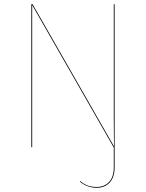

<svg xmlns="http://www.w3.org/2000/svg" viewBox="-20 -700 695 913"><path d="M525 -680V96Q525 142 502 167.5Q479 193 440 193Q395 193 360 164L362 161Q378 175 396 182Q414 189 440 189Q477 189 499 165Q521 141 521 96V0H520L133 -676V-565V0H129V-680H135L522 -4L521 -143V-680Z"/></svg>

Font: FiraGO Four
Style: Regular
Weight: 100
Designer: bBox Type
Foundry: bBox Type GmbH
Version: Version 1.001